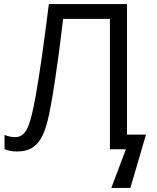

<svg xmlns="http://www.w3.org/2000/svg" viewBox="-20 -734 773 944"><path d="M599.1 0H520.5V-641.1H290.5Q271.5 -478 250.7 -341.1Q230 -204.1 213.9 -139.2Q199.2 -82 179.7 -50.5Q160.2 -19 132.3 -3.9Q104.5 10.7 64 10.7Q27.8 10.7 2.4 -1V-70.3Q31.7 -59.6 54.2 -59.6Q77.6 -59.6 94.2 -74.7Q110.8 -89.8 122.1 -122.1Q136.2 -158.2 154.3 -255.9Q182.1 -408.7 220.2 -713.9H604.5V-72.3H697.8L621.1 189.9H527.3Z"/></svg>

Font: Viking Open Sans
Style: Regular
Weight: 400
Foundry: Ascender Corporation
Version: Version 2.001